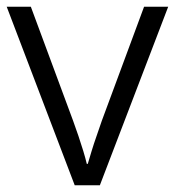

<svg xmlns="http://www.w3.org/2000/svg" viewBox="-20 -553 522 573"><path d="M203 0 0 -533H72L198 -193Q206 -171 214 -147.5Q222 -124 228.5 -102.5Q235 -81 239 -64H242Q247 -81 253.5 -102.5Q260 -124 268.5 -148Q277 -172 284 -193L410 -533H482L278 0Z"/></svg>

Font: Noto Sans Syriac Eastern Light
Style: Regular
Weight: 300
Designer: Patrick Giasson and the Monotype Design Team
Foundry: Monotype Imaging Inc.
Version: Version 3.001